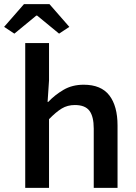

<svg xmlns="http://www.w3.org/2000/svg" viewBox="-41 -916 661 936"><path d="M82 0V-706H198V-524L191 -419H194Q226 -453 268.5 -478Q311 -503 367 -503Q452 -503 492 -451Q532 -399 532 -304V0H416V-289Q416 -348 395 -376Q374 -404 324 -404Q288 -404 260 -387Q232 -370 198 -335V0ZM29 -752 -21 -785 76 -896H200L297 -785L247 -752L140 -840H136Z"/></svg>

Font: Source Code Pro SemiBold
Style: Regular
Weight: 600
Monospace: yes
Designer: Paul D. Hunt, Teo Tuominen
Foundry: Adobe Systems Incorporated
Version: Version 1.018;hotconv 1.0.116;makeotfexe 2.5.65601